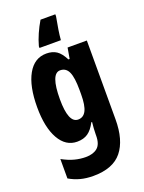

<svg xmlns="http://www.w3.org/2000/svg" viewBox="-182 -849 876 1171"><g transform="rotate(-20 255.5 -263.0)"><path d="M332 -753Q324 -711 318 -673Q312 -635 310 -606H171V-617Q181 -654 198 -692.5Q215 -731 236 -766H332ZM198 -560Q237 -560 263.5 -542.5Q290 -525 313 -480H321L333 -550H458V-38Q458 96 400 168Q342 240 214 240Q168 240 130.5 230Q93 220 59 200V74Q101 97 137.5 106.5Q174 116 210 116Q258 116 285.5 93Q313 70 313 14V6Q313 -10 314.5 -32.5Q316 -55 318 -72H313Q291 -29 263 -9.5Q235 10 193 10Q119 10 76.5 -65Q34 -140 34 -271Q34 -407 77 -483.5Q120 -560 198 -560ZM242 -435Q181 -435 181 -269Q181 -115 244 -115Q279 -115 296 -148.5Q313 -182 313 -254V-282Q313 -363 296.5 -399Q280 -435 242 -435Z"/></g></svg>

Font: Noto Sans ExtraCondensed ExtraBold
Style: Regular
Weight: 800
Width: 2
Designer: Monotype Design Team
Foundry: Monotype Imaging Inc.
Version: Version 2.013; ttfautohint (v1.8.4.7-5d5b)